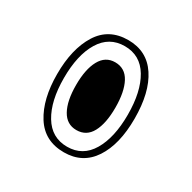

<svg xmlns="http://www.w3.org/2000/svg" viewBox="-112 -570 685 685"><g transform="rotate(30 230.5 -227.0)"><path d="M231 4Q151 4 111 -59.5Q71 -123 71 -226Q71 -330 111 -394Q151 -458 231 -458Q308 -458 349 -396Q390 -334 390 -226Q390 -120 349 -58Q308 4 231 4ZM231 -19Q295 -19 328.5 -75.5Q362 -132 362 -226Q362 -321 328.5 -377Q295 -433 231 -433Q167 -433 133 -377Q99 -321 99 -226Q99 -132 133 -75.5Q167 -19 231 -19ZM230 -87Q190 -87 169.5 -124Q149 -161 149 -226Q149 -291 169.5 -328.5Q190 -366 230 -366Q271 -366 291 -328.5Q311 -291 311 -226Q311 -161 291 -124Q271 -87 230 -87Z"/></g></svg>

Font: Noto Serif Thai ExtraCondensed Thin
Style: Regular
Weight: 100
Width: 2
Designer: Monotype Design Team
Foundry: Monotype Imaging Inc.
Version: Version 2.001; ttfautohint (v1.8.4.7-5d5b)